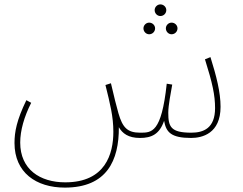

<svg xmlns="http://www.w3.org/2000/svg" viewBox="-20 -623 1104 874"><path d="M710 -550C725 -550 737 -562 737 -577C737 -591 725 -603 710 -603C696 -603 684 -591 684 -577C684 -562 696 -550 710 -550ZM659 -467C674 -467 686 -479 686 -494C686 -508 674 -520 659 -520C645 -520 633 -508 633 -494C633 -479 645 -467 659 -467ZM761 -467C776 -467 788 -479 788 -494C788 -508 776 -520 761 -520C747 -520 735 -508 735 -494C735 -479 747 -467 761 -467ZM275 231C466 231 522 108 521 -44C537 -16 564 5 617 5C670 5 706 -12 727 -73C736 -21 759 5 850 5C900 5 984 -15 984 -137C984 -203 965 -277 938 -363L913 -353C947 -245 959 -190 959 -131C959 -39 906 -19 851 -19C757 -19 746 -46 746 -110C746 -144 758 -202 764 -238L739 -242C715 -17 670 -19 618 -19C560 -19 538 -42 519 -108C507 -151 503 -168 485 -244L460 -236C481 -151 496 -93 496 -23C496 77 460 207 277 207C162 207 72 148 72 26C72 -29 90 -92 122 -155L100 -167C56 -76 46 -23 46 28C46 162 144 231 275 231Z"/></svg>

Font: Noto Sans Arabic SemCond Thin
Style: Regular
Weight: 100
Width: 4
Designer: Monotype Design Team, Nadine Chahine, Nizar Qandah and Khaled Hosny
Foundry: Monotype Imaging Inc.
Version: Version 2.012